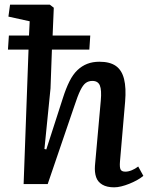

<svg xmlns="http://www.w3.org/2000/svg" viewBox="-20 -787 644 821"><path d="M362 -575H202L196 -409L170 -150L178 -148L249 -368Q262 -409 277 -439Q292 -469 311 -487Q330 -505 353 -514Q376 -523 405 -523Q450 -523 475.5 -505Q501 -487 510.5 -449Q520 -411 515 -352L493 -96Q491 -72 495.5 -62.5Q500 -53 516 -53Q529 -53 543.5 -59Q558 -65 571 -75L593 -35Q581 -25 565.5 -16.5Q550 -8 532.5 -1Q515 6 498.5 10Q482 14 468 14Q437 14 417.5 2.5Q398 -9 391 -29.5Q384 -50 386 -78L411 -357Q415 -402 407 -421.5Q399 -441 375 -441Q359 -441 347 -432.5Q335 -424 323.5 -400.5Q312 -377 297 -331L184 0H81L102 -575H14L18 -635H104L107 -696L16 -716L23 -767H193L210 -754L205 -635H366Z"/></svg>

Font: Literata 18pt Medium
Style: Italic
Weight: 500
Italic angle: -2°
Designer: Latin by Veronika Burian and Jose Scaglione. Greek by Irene Vlachou. Cyrillic by Vera Evstafieva
Foundry: TypeTogether
Version: Version 3.103;gftools[0.9.29]